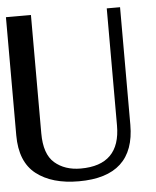

<svg xmlns="http://www.w3.org/2000/svg" viewBox="-48 -662 585 719"><g transform="rotate(-5 244.0 -302.0)"><path d="M380 -620H388H395H415H422H430V-612V-605V-178Q430 16 220 16Q119 16 60 -30Q1 -76 1 -176V-605V-612V-620H9H16H80H88H95V-612V-605V-175Q95 -97 133 -64Q171 -31 231 -31Q380 -31 380 -180V-605V-612Z"/></g></svg>

Font: Loyal Sans
Style: Boldv1
Weight: 700
Version: Version 001.000